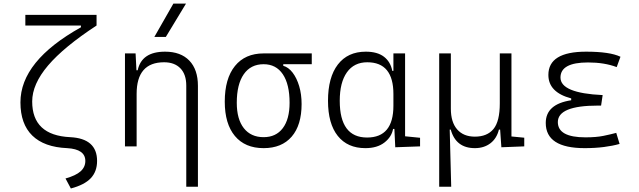

<svg xmlns="http://www.w3.org/2000/svg" viewBox="-20 -815 3556 1069"><path d="M374.5 234.4 344.7 178.7Q402.3 162.6 428.7 138.9Q455.1 115.2 455.1 81.1Q455.1 15.6 354 9.8Q226.1 4.4 159.9 -60.1Q93.8 -124.5 93.8 -245.1Q93.8 -475.1 430.7 -663.1V-672.9H121.1V-732.4H517.6V-672.9Q335.4 -553.7 247.3 -450Q159.2 -346.2 159.2 -250Q159.2 -61.5 370.6 -51.3Q520.5 -43.9 520.5 81.1Q520.5 140.1 485.4 177.2Q450.2 214.4 374.5 234.4Z M1017.1 224.6V-338.4Q1017.1 -400.9 984.4 -434.6Q951.7 -468.3 893.6 -468.3Q740.7 -468.3 740.7 -292.5V0H675.8V-517.6H734.9L739.7 -423.8H746.6Q768.6 -527.3 898.9 -527.3Q986.3 -527.3 1034.2 -477.5Q1082 -427.7 1082 -336.9V224.6ZM839.4 -609.4 945.3 -794.9H1015.6L903.3 -609.4Z M1447.8 9.8Q1344.2 9.8 1287.8 -57.9Q1231.4 -125.5 1231.4 -249Q1231.4 -377.4 1288.1 -447.5Q1344.7 -517.6 1447.8 -517.6H1715.8V-457.5H1557.1V-448.7Q1586.4 -440.4 1609.4 -410.4Q1632.3 -380.4 1645.8 -335.2Q1659.2 -290 1659.2 -235.8Q1659.2 -118.2 1604 -54.2Q1548.8 9.8 1447.8 9.8ZM1447.8 -51.3Q1516.6 -51.3 1554.4 -101.3Q1592.3 -151.4 1592.3 -242.7Q1592.3 -345.7 1554.7 -401.6Q1517.1 -457.5 1447.8 -457.5Q1376 -457.5 1337.2 -401.6Q1298.3 -345.7 1298.3 -242.7Q1298.3 -151.4 1337.6 -101.3Q1377 -51.3 1447.8 -51.3Z M2014.2 9.8Q1915 9.8 1860.6 -58.3Q1806.2 -126.5 1806.2 -253.9Q1806.2 -384.3 1861.1 -455.8Q1916 -527.3 2016.6 -527.3Q2081.5 -527.3 2118.2 -498.8Q2154.8 -470.2 2164.1 -420.4H2170.4V-517.6H2235.4V-56.2L2318.8 -47.9V0L2180.7 4.9L2175.8 -97.2H2168.5Q2160.6 -52.7 2120.4 -21.5Q2080.1 9.8 2014.2 9.8ZM2170.4 -226.1V-291.5Q2170.4 -468.3 2024.9 -468.3Q1951.2 -468.3 1911.4 -412.1Q1871.6 -356 1871.6 -253.9Q1871.6 -49.3 2023.9 -49.3Q2170.4 -49.3 2170.4 -226.1Z M2624 9.8Q2518.1 9.8 2489.7 -93.3H2483.9L2492.2 224.6H2425.3V-517.6H2490.2V-210Q2490.2 -134.8 2525.4 -94.5Q2560.5 -54.2 2624 -54.2Q2692.4 -54.2 2727.5 -96.7Q2762.7 -139.2 2762.7 -239.3V-517.6H2827.6V-55.2L2898.9 -48.3V0L2771.5 4.9L2764.6 -93.3H2757.8Q2745.6 -43.9 2710.2 -17.1Q2674.8 9.8 2624 9.8Z M3235.4 9.8Q3018.6 9.8 3018.6 -130.4Q3018.6 -235.4 3160.2 -256.8V-267.1Q3033.2 -300.8 3033.2 -397.9Q3033.2 -527.3 3243.2 -527.3Q3376 -527.3 3434.6 -499L3413.6 -441.4Q3345.2 -467.3 3253.9 -467.3Q3100.6 -467.3 3100.6 -383.3Q3100.6 -296.4 3335.4 -285.6L3326.7 -227.1H3309.6Q3085.9 -227.1 3085.9 -135.3Q3085.9 -50.3 3239.3 -50.3Q3299.8 -50.3 3339.8 -58.6Q3379.9 -66.9 3411.1 -75.2L3429.7 -13.7Q3392.1 -2.9 3343 3.4Q3293.9 9.8 3235.4 9.8Z"/></svg>

Font: Cascadia Mono PL Light
Style: Regular
Weight: 300
Monospace: yes
Designer: Aaron Bell
Foundry: Saja Typeworks
Version: Version 2404.023; ttfautohint (v1.8.4)